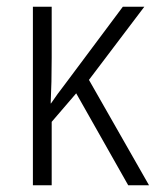

<svg xmlns="http://www.w3.org/2000/svg" viewBox="-20 -552 468 572"><path d="M410 -532H346L172 -299Q162 -286 152 -272.5Q142 -259 132 -244H131Q134 -306 134 -380V-532H78V0H134V-189L207 -274L362 0H424L245 -314Z"/></svg>

Font: Noto Sans UI SemiCondensed Light
Style: Regular
Weight: 300
Width: 4
Designer: Monotype Design Team
Foundry: Monotype Imaging Inc.
Version: Version 1.901